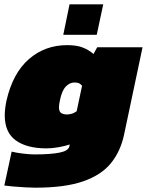

<svg xmlns="http://www.w3.org/2000/svg" viewBox="-23 -693 680 889"><path d="M270 -532 299 -673H455L425 -532ZM140 176Q124 176 95 174.5Q66 173 38 170.5Q10 168 -3 166L31 9Q50 14 82 18Q114 22 136 22Q213 22 253.5 13.5Q294 5 298 -15L300 -24Q279 -17 249 -11.5Q219 -6 193 -6Q101 -6 50 -43Q-1 -80 -1 -159Q-1 -174 1 -191Q3 -208 7 -227Q36 -354 110.5 -419Q185 -484 288 -484Q332 -484 360 -473Q388 -462 410 -443L427 -474H637L552 -72Q536 6 491.5 61.5Q447 117 362.5 146.5Q278 176 140 176ZM287 -163Q312 -163 332 -178L357 -296Q350 -304 343 -307.5Q336 -311 322 -311Q300 -311 282 -292.5Q264 -274 255 -231Q253 -221 251.5 -212.5Q250 -204 250 -197Q250 -176 260.5 -169.5Q271 -163 287 -163Z"/></svg>

Font: Kanit Black
Style: Italic
Weight: 900
Italic angle: -12°
Designer: Katatrad Team
Foundry: CadsonDemak
Version: Version 2.000; ttfautohint (v1.8.3)